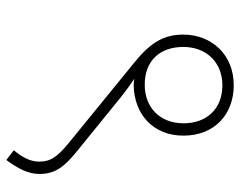

<svg xmlns="http://www.w3.org/2000/svg" viewBox="-94 -578 740 591"><g transform="rotate(90 275.5 -282.0)"><path d="M86 -477C86 -417 110 -376 172 -326L421 -123C464 -87 477 -68 477 -32C477 -6 463 20 442 45L472 68C497 34 515 2 515 -34C515 -85 490 -112 448 -147L278 -285C259 -300 240 -314 222 -326C229 -325 235 -324 241 -324C330 -325 397 -383 397 -477C397 -575 329 -632 242 -632C146 -632 86 -562 86 -477ZM124 -477C124 -547 171 -597 242 -597C317 -597 359 -546 359 -478C359 -403 309 -358 240 -358C168 -358 124 -403 124 -477Z"/></g></svg>

Font: Noto Sans ExtraLight
Style: Italic
Weight: 200
Italic angle: -12°
Designer: Monotype Design Team
Foundry: Monotype Imaging Inc.
Version: Version 2.013